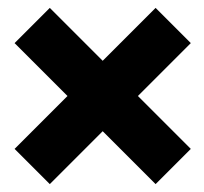

<svg xmlns="http://www.w3.org/2000/svg" viewBox="-20 -616 512 482"><path d="M105 -153.8 16.6 -242.2 149.4 -375 16.6 -507.8 105 -596.2 237.8 -463.4 370.6 -596.2 459 -507.8 326.2 -375 459 -242.2 370.6 -153.8 237.8 -286.6Z"/></svg>

Font: Holtwood One SC
Style: Regular
Weight: 400
Designer: Vernon Adams
Foundry: Vernon Adams
Version: Version 1.100; ttfautohint (v1.8.4.7-5d5b)